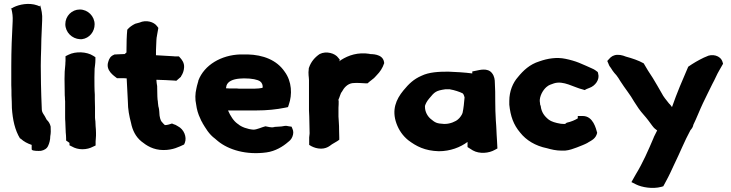

<svg xmlns="http://www.w3.org/2000/svg" viewBox="-20 -764 3692 970"><path d="M34 -719 38 -718C43 -696 45 -682 44 -657C40 -586 37 -508 37 -431V-334C38 -316 38 -301 38 -284V-282C39 -260 40 -241 40 -221V-219C44 -159 55 -107 82 -63L84 -65L85 -63C100 -49 119 -39 140 -32V-11L141 -7C148 -1 174 -1 187 -2C203 -5 217 -13 223 -27C229 -39 234 -57 234 -76C237 -90 237 -108 236 -120V-124C233 -138 226 -150 216 -159C202 -189 191 -192 191 -215V-216C189 -257 188 -300 187 -341L186 -431C186 -461 187 -487 188 -518L189 -567C190 -598 192 -630 193 -661C195 -692 189 -716 183 -737L180 -732L168 -737C125 -752 77 -741 50 -728Z M306 -365C306 -346 307 -311 307 -293C307 -286 307 -281 308 -271C308 -267 308 -261 309 -252V-173C309 -165 309 -159 310 -148C310 -133 312 -109 312 -98V-96C313 -87 314 -74 314 -65V-54L330 -43C330 -43 331 -42 331 -41V-30L343 -24C358 -15 377 -10 396 -10C417 -10 435 -15 450 -23L463 -29V-50C463 -58 465 -66 465 -79V-93C465 -105 464 -116 463 -127L462 -150V-151C461 -159 460 -165 460 -170V-221C460 -235 459 -252 459 -264V-286C457 -309 457 -347 457 -374C457 -387 458 -402 458 -417C459 -427 462 -445 462 -461V-475L451 -482C419 -503 362 -506 325 -487L311 -480V-456C311 -453 310 -449 310 -438C307 -415 306 -390 306 -365ZM310 -642C310 -601 344 -568 384 -566H394C432 -571 458 -604 458 -641C458 -682 424 -716 383 -716C343 -716 310 -683 310 -642Z M527 -452C512 -408 556 -381 571 -369H596C603 -369 610 -369 620 -368C622 -330 624 -291 626 -251C626 -212 633 -177 642 -143C649 -107 665 -73 695 -49C720 -29 754 -6 806 -6C854 -6 884 -22 910 -34L914 -43C925 -72 909 -111 879 -126L867 -133C861 -135 855 -137 849 -140C839 -137 827 -132 813 -132C809 -135 804 -141 796 -150C792 -154 785 -174 785 -195V-197C784 -207 784 -214 780 -227L778 -244C778 -249 777 -256 776 -261L775 -277C775 -291 774 -312 774 -325V-329C772 -338 771 -349 770 -361C800 -360 833 -359 860 -357L871 -356L894 -376L895 -379C904 -392 909 -407 910 -423C912 -447 898 -463 892 -470L884 -479H873C866 -479 860 -479 854 -480H853C827 -482 797 -483 768 -485V-490C768 -505 768 -519 769 -533C770 -553 770 -573 773 -583V-584L780 -623L774 -631C758 -654 718 -665 685 -650L663 -644C647 -636 634 -627 623 -614C620 -583 619 -547 619 -512V-499C617 -497 615 -495 610 -491C593 -491 577 -489 564 -489H559L555 -487C538 -480 531 -467 527 -452Z M971 -236C974 -212 981 -187 992 -165C995 -158 998 -150 1002 -146V-144C1018 -118 1035 -86 1067 -63C1070 -61 1072 -58 1081 -51C1135 -7 1224 20 1326 6C1371 0 1410 -24 1436 -47C1441 -51 1451 -58 1457 -73C1463 -88 1463 -101 1458 -112L1453 -124L1439 -126C1433 -127 1425 -130 1413 -127C1400 -124 1392 -125 1369 -123H1367L1366 -122C1355 -120 1355 -120 1341 -122L1321 -126C1301 -121 1278 -109 1260 -109C1231 -111 1198 -123 1183 -137L1181 -138L1180 -139C1161 -152 1144 -178 1132 -206H1275C1328 -206 1377 -211 1421 -220L1435 -223L1439 -235C1457 -286 1455 -352 1418 -402C1378 -461 1309 -487 1231 -489H1194C1098 -486 1012 -436 982 -357V-355C980 -348 978 -340 975 -330L972 -316C966 -291 965 -262 971 -236ZM1122 -318C1122 -323 1123 -326 1124 -329V-331C1131 -353 1156 -364 1191 -367H1192C1195 -367 1200 -367 1211 -368H1214C1253 -368 1281 -362 1294 -353C1303 -347 1310 -332 1306 -320C1295 -318 1281 -316 1265 -316H1197C1189 -316 1183 -316 1177 -317H1154C1142 -317 1135 -317 1122 -318Z M1540 -417C1536 -391 1541 -374 1541 -359V-206C1542 -184 1543 -167 1543 -146C1543 -129 1544 -112 1544 -99V-97C1545 -91 1543 -81 1542 -70V-32L1554 -25C1566 -19 1582 -13 1602 -13C1620 -13 1635 -19 1646 -27L1657 -35C1666 -40 1676 -46 1684 -51L1694 -58V-69C1694 -84 1693 -99 1693 -112C1693 -122 1693 -130 1692 -142C1692 -155 1690 -165 1690 -175V-220C1691 -231 1691 -243 1691 -251V-254L1690 -257V-261C1696 -272 1700 -293 1707 -300C1718 -321 1735 -340 1760 -344C1789 -347 1811 -343 1827 -343H1837L1845 -350C1848 -353 1854 -357 1859 -361V-362H1860C1870 -369 1877 -377 1884 -385C1899 -400 1913 -420 1921 -445L1920 -452C1912 -494 1854 -490 1848 -491L1847 -492C1788 -501 1741 -485 1703 -461C1699 -458 1699 -458 1694 -454L1697 -462L1689 -472C1673 -495 1628 -508 1595 -491C1571 -475 1551 -452 1541 -422L1540 -420Z M1983 -140C1995 -107 2014 -79 2042 -56C2083 -25 2126 -2 2197 0C2255 0 2306 -20 2342 -47V-21L2369 -4C2403 15 2451 10 2480 -7L2493 -14L2491 -52C2490 -63 2490 -73 2489 -85L2488 -107C2488 -120 2486 -137 2485 -155C2483 -196 2482 -213 2482 -254C2482 -289 2482 -313 2480 -346C2480 -360 2478 -379 2466 -394C2444 -424 2399 -409 2386 -407L2366 -403V-393C2329 -398 2278 -401 2245 -402C2197 -402 2148 -400 2109 -381C2070 -364 2046 -341 2018 -307C1981 -262 1958 -209 1983 -140ZM2127 -224V-229C2130 -239 2136 -252 2148 -266C2176 -300 2182 -306 2230 -313H2254L2255 -312H2256C2272 -310 2306 -299 2318 -292C2320 -290 2323 -287 2327 -272C2325 -247 2322 -216 2317 -194C2315 -185 2302 -167 2295 -162C2283 -150 2253 -138 2229 -138H2222C2186 -140 2179 -144 2155 -164C2140 -177 2127 -199 2127 -224Z M2553 -235C2559 -177 2574 -134 2608 -94C2638 -56 2684 -27 2744 -15C2765 -9 2789 -3 2818 -3H2834C2858 -5 2877 -13 2894 -19C2914 -27 2931 -33 2948 -42L2949 -43C2969 -55 2990 -63 2997 -93C2991 -114 2977 -178 2924 -178H2899V-166C2886 -158 2866 -149 2843 -144C2840 -142 2837 -140 2835 -138H2827C2824 -138 2819 -138 2812 -139C2787 -143 2765 -150 2753 -159C2730 -177 2716 -197 2712 -226V-228L2709 -235C2709 -241 2707 -250 2707 -252V-260C2710 -290 2730 -318 2747 -329C2751 -333 2766 -339 2779 -343C2827 -358 2878 -323 2924 -312L2934 -309L2943 -314C2949 -317 2952 -317 2958 -320C2987 -330 3011 -362 3002 -392L3000 -400C2990 -407 2986 -412 2969 -419C2953 -426 2932 -436 2905 -447C2885 -455 2861 -462 2836 -467C2793 -476 2747 -469 2705 -454C2656 -439 2623 -407 2597 -375C2571 -346 2553 -303 2553 -254Z M3048 -456 3054 -442C3056 -437 3057 -432 3066 -421L3075 -407C3081 -399 3086 -392 3094 -384C3101 -375 3107 -366 3114 -354C3138 -316 3164 -286 3184 -250C3199 -226 3213 -205 3232 -184C3249 -165 3262 -147 3278 -125H3279V-124C3285 -116 3292 -111 3300 -105L3283 -71V-70C3255 -4 3227 60 3192 117L3170 156L3194 168C3222 182 3276 192 3321 180L3331 177L3345 151C3359 126 3374 93 3386 67C3415 8 3438 -51 3468 -106C3475 -114 3481 -122 3483 -134C3498 -164 3517 -213 3531 -242C3546 -274 3564 -309 3579 -340C3592 -363 3602 -389 3613 -407L3633 -442L3630 -452C3620 -484 3577 -494 3548 -478L3536 -473C3507 -459 3483 -445 3457 -427C3428 -360 3400 -295 3375 -223C3371 -228 3367 -235 3360 -241C3345 -260 3332 -275 3323 -293C3308 -319 3294 -344 3278 -370C3260 -397 3246 -419 3232 -444C3205 -459 3175 -469 3142 -478L3128 -483C3118 -486 3110 -487 3100 -487C3081 -487 3067 -478 3058 -467Z"/></svg>

Font: Hussar Pisanka
Style: Blk
Weight: 700
Designer: Robert Jablonski
Foundry: Cannot Into Space Fonts
Version: Version 1.070